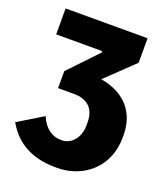

<svg xmlns="http://www.w3.org/2000/svg" viewBox="-134 -613 784 905"><g transform="rotate(20 258.0 -160.0)"><path d="M251 200H259C381 200 500 116 500 -41V-51C500 -175 423 -245 311 -264L450 -397V-520H39V-390H270V-383L134 -240V-155H213C284 -155 320 -117 320 -50V-36C320 29 279 70 235 70H228C187 70 147 45 124 -11L-1 65C51 158 138 200 251 200Z"/></g></svg>

Font: Fixel Text ExtraBold
Style: Regular
Weight: 800
Width: 4
Designer: AlfaBravo + MacPaw
Foundry: Kyrylo Tkachov, Marchela Mozhyna, Serhii Makarenko, Maria Weinstein, Zakhar Kryvoshyya
Version: Version 1.211